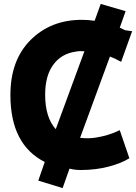

<svg xmlns="http://www.w3.org/2000/svg" viewBox="-20 -831 693 978"><path d="M493 -811 620 -774 590 -690 618 -677Q623 -676 631.5 -675Q640 -674 646 -673Q652 -672 653 -672L597 -516Q565 -534 540 -543L388 -129Q430 -124 467 -130Q533 -140 590 -168L639 -25Q600 0 534 17.5Q468 35 391 35Q361 35 334 28L299 127L175 89L208 -6Q33 -94 33 -347Q33 -525 136 -627.5Q239 -730 397 -730Q431 -730 462 -725ZM210 -349Q210 -233 264 -173L410 -570Q384 -572 366 -568Q293 -558 251.5 -501.5Q210 -445 210 -349Z"/></svg>

Font: Repo
Style: ExtraBold
Weight: 800
Designer: Stefan Peev
Foundry: Context Ltd
Version: Version 001.000